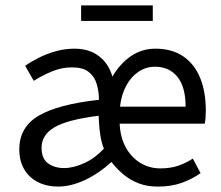

<svg xmlns="http://www.w3.org/2000/svg" viewBox="-20 -678 818 710"><path d="M194.3 12Q153.6 12 121.2 -4.1Q88.8 -20.1 70.1 -51.1Q51.4 -82 51.4 -125.8Q51.4 -208 123.1 -250.2Q194.8 -292.3 345.9 -309Q345.7 -340.1 337.5 -367.6Q329.3 -395.2 307.9 -412Q286.5 -428.9 246.3 -428.9Q207.7 -428.9 170.9 -413.4Q134 -397.9 104.9 -379L73 -434.7Q95.3 -450.4 124.4 -464.9Q153.5 -479.4 186.9 -488.7Q220.3 -498 255.7 -498Q310.2 -498 346.1 -470.2Q382 -442.5 395.7 -394.7Q423.5 -442.5 463.9 -470.2Q504.3 -498 554.6 -498Q615.8 -498 657.4 -469.7Q699.1 -441.5 720.1 -390Q741.1 -338.5 741.1 -268.8Q741.1 -255.6 740.1 -243.3Q739.2 -231.1 737.2 -220.8H422.5Q424.6 -170.9 444.7 -133.8Q464.9 -96.7 498.3 -76Q531.7 -55.3 573.5 -55.3Q609 -55.3 637.9 -64.8Q666.7 -74.4 693 -91.6L721.7 -37.7Q690.4 -15.6 651.8 -1.8Q613.3 12 563.6 12Q523.3 12 491.6 -0.5Q459.9 -13.1 435.4 -33.8Q411 -54.6 392.2 -79Q343.1 -34.8 292.1 -11.4Q241.2 12 194.3 12ZM217.2 -56.5Q251.4 -56.5 291.5 -74.8Q331.7 -93.1 364.2 -128.3Q356.1 -147.6 351.6 -174.1Q347.1 -200.6 345.9 -228.1L344.7 -249.9Q229.7 -235.6 181.7 -207.5Q133.7 -179.4 133.7 -131.5Q133.7 -91.2 157.9 -73.8Q182.1 -56.5 217.2 -56.5ZM423.8 -283.6H666.3Q666.3 -356.9 635.9 -394.1Q605.5 -431.3 553.4 -431.3Q520 -431.3 492.5 -412.9Q464.9 -394.4 446.9 -361.3Q428.8 -328.1 423.8 -283.6ZM280 -600.6V-658.1H545V-600.6Z"/></svg>

Font: Source Sans 3 Variable
Style: Regular
Weight: 200
Designer: Paul D. Hunt
Foundry: Adobe Systems Incorporated
Version: Version 3.026